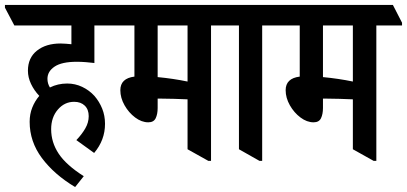

<svg xmlns="http://www.w3.org/2000/svg" viewBox="-68 -644 1647 777"><path d="M236 113Q151 62 101.5 -4.5Q52 -71 52 -151Q52 -182 62.5 -208.5Q73 -235 91 -256Q70 -278 57.5 -304.5Q45 -331 45 -358Q45 -410 81.5 -439Q118 -468 177 -468Q188 -468 199 -467Q210 -466 221 -465V-541H-10L-48 -613V-624H391L428 -552V-541H314V-389Q299 -391 279.5 -392.5Q260 -394 243 -394Q182 -394 153 -374.5Q124 -355 124 -325Q124 -306 134 -290Q166 -306 204 -306Q236 -306 264.5 -292.5Q293 -279 314 -256Q334 -233 345.5 -204.5Q357 -176 357 -143Q357 -77 313 -25L241 -77Q263 -100 277 -124Q291 -148 291 -174Q291 -201 275 -216.5Q259 -232 232 -232Q193 -232 166 -200.5Q139 -169 139 -121Q139 -68 169.5 -22Q200 24 271 69Z M532 -149Q505 -149 479 -168.5Q453 -188 436 -218Q419 -248 419 -279Q419 -327 476 -334V-541H371L333 -613V-624H853L890 -552V-541H786V7H775L691 -40V-242Q668 -243 636.5 -244Q605 -245 579 -245Q573 -245 570 -245V-207Q570 -182 562 -165.5Q554 -149 532 -149ZM570 -332Q633 -326 691 -314V-541H570Z M982 7 899 -40V-541H832L794 -613V-624H1060L1097 -552V-541H993V7Z M1201 -149Q1174 -149 1148 -168.5Q1122 -188 1105 -218Q1088 -248 1088 -279Q1088 -327 1145 -334V-541H1040L1002 -613V-624H1522L1559 -552V-541H1455V7H1444L1360 -40V-242Q1337 -243 1305.5 -244Q1274 -245 1248 -245Q1242 -245 1239 -245V-207Q1239 -182 1231 -165.5Q1223 -149 1201 -149ZM1239 -332Q1302 -326 1360 -314V-541H1239Z"/></svg>

Font: Noto Serif Devanagari ExtraCondensed SemiBold
Style: Regular
Weight: 600
Width: 2
Designer: Universal Thirst, Indian Type Foundry and the Monotype Design Team
Foundry: Monotype Imaging Inc.
Version: Version 2.004; ttfautohint (v1.8.4.7-5d5b)